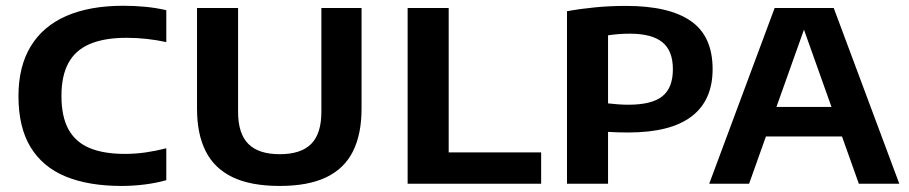

<svg xmlns="http://www.w3.org/2000/svg" viewBox="-20 -622 3078 650"><path d="M391 7.5Q280 7.5 202.2 -24.5Q124.5 -56.5 83.5 -123.8Q42.5 -191 42.5 -296.5Q42.5 -396.5 83.8 -464.8Q125 -533 204.2 -567.8Q283.5 -602.5 397.5 -602.5Q435.5 -602.5 472 -599Q508.5 -595.5 543 -587.5V-479.5Q511 -486.5 477.5 -490.2Q444 -494 408 -494Q333.5 -494 284.5 -473.2Q235.5 -452.5 211.8 -409Q188 -365.5 188 -297.5Q188 -227 212 -183.8Q236 -140.5 283.5 -120.8Q331 -101 402 -101Q438.5 -101 473.2 -106Q508 -111 543 -120V-12Q509.5 -2.5 470.2 2.5Q431 7.5 391 7.5Z M927 7.5Q829.5 7.5 767.8 -22Q706 -51.5 676.5 -109.8Q647 -168 647 -254V-595H786V-243.5Q786 -169.5 820.8 -134.8Q855.5 -100 927 -100Q999 -100 1033.5 -134.8Q1068 -169.5 1068 -243.5V-595H1204V-254Q1204 -168 1175 -109.8Q1146 -51.5 1084.8 -22Q1023.5 7.5 927 7.5Z M1360 0V-595H1499V-106H1812V0Z M1899.5 0V-584Q1946.5 -592.5 1995.5 -597.2Q2044.5 -602 2099.5 -602Q2245 -602 2318.8 -550.8Q2392.5 -499.5 2392.5 -388Q2392.5 -282 2321.2 -227.8Q2250 -173.5 2107 -173.5Q2089 -173.5 2071.5 -174Q2054 -174.5 2038.5 -175.5V0ZM2108 -267.5Q2186.5 -267.5 2222.2 -296Q2258 -324.5 2258 -387.5Q2258 -450.5 2222.2 -479.2Q2186.5 -508 2112 -508Q2092 -508 2073.5 -506.5Q2055 -505 2038.5 -502.5V-272Q2056 -270 2072.2 -268.8Q2088.5 -267.5 2108 -267.5Z M2381 0 2602.5 -595H2802.5L3024.5 0H2887.5L2694.5 -542H2709L2516 0ZM2538.5 -160 2570 -260H2835L2865.5 -160Z"/></svg>

Font: Encode Sans SC SemiExpanded SemiBold
Style: Regular
Weight: 600
Width: 6
Designer: Multiple Designers
Foundry: Impallari Type
Version: Version 3.002